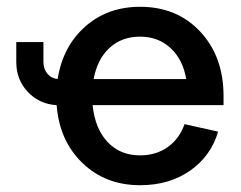

<svg xmlns="http://www.w3.org/2000/svg" viewBox="-20 -538 710 566"><path d="M28 -355V-414H108V-356Q108 -335 119.5 -321Q131 -307 150 -305Q165 -401 231 -459.5Q297 -518 393 -518Q502 -518 570.5 -444.5Q639 -371 639 -255V-228H253Q260 -159 297 -119.5Q334 -80 393 -80Q440 -80 474.5 -104.5Q509 -129 524 -172L623 -150Q602 -78 540.5 -35Q479 8 393 8Q291 8 223 -57.5Q155 -123 147 -228Q96 -231 62 -267Q28 -303 28 -355ZM256 -305H529Q519 -363 482.5 -396.5Q446 -430 393 -430Q339 -430 303 -397Q267 -364 256 -305Z"/></svg>

Font: LT Superior Semi-bold
Style: Regular
Weight: 600
Designer: Daniel Lyons
Foundry: LyonsType
Version: Version 1.0